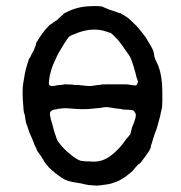

<svg xmlns="http://www.w3.org/2000/svg" viewBox="-20 -589 587 624"><path d="M161 -521 166 -524Q166 -524 166.5 -525Q167 -526 169 -527.5Q171 -529 171 -529.5Q171 -530 174 -532Q177 -534 177 -534.5Q177 -535 178.5 -536.5Q180 -538 182 -539Q186 -542 185.5 -542Q185 -542 185 -542.5Q185 -543 186 -544Q224 -566 266 -568.5Q308 -571 316 -566Q317 -565 321.5 -563.5Q326 -562 328.5 -560.5Q331 -559 332 -559L370 -546V-547Q370 -547 381 -540.5Q392 -534 397.5 -529.5Q403 -525 407.5 -520.5Q412 -516 414.5 -513.5Q417 -511 419.5 -509Q422 -507 432.5 -494.5Q443 -482 446 -477.5Q449 -473 452 -469.5Q455 -466 456 -463.5Q457 -461 461 -455Q479 -427 480 -416.5Q481 -406 484 -398Q484 -398 495 -374Q507 -341 507.5 -296Q508 -251 507 -243Q506 -235 504.5 -230.5Q503 -226 502 -219.5Q501 -213 500.5 -211.5Q500 -210 498 -202.5Q496 -195 495.5 -193.5Q495 -192 492 -180.5Q489 -169 485.5 -161Q482 -153 478.5 -140.5Q475 -128 472.5 -121Q470 -114 470 -114Q473 -109 454 -83Q435 -57 433.5 -57Q432 -57 428 -53Q419 -44 415.5 -39Q412 -34 406 -29Q400 -24 396 -21Q376 -5 357.5 2Q339 9 330 10Q321 11 308 13Q295 15 288.5 14Q282 13 275 13Q268 13 256 10Q244 7 231 5Q198 1 181.5 -10.5Q165 -22 158.5 -27.5Q152 -33 145 -39Q138 -45 130 -55.5Q122 -66 122 -67Q122 -68 121.5 -68.5Q121 -69 118.5 -73Q116 -77 116 -77Q116 -77 112.5 -82.5Q109 -88 108.5 -88Q108 -88 104 -94.5Q100 -101 99 -102V-103L100 -104Q99 -104 99 -104.5Q99 -105 95 -112.5Q91 -120 91 -121.5Q91 -123 89.5 -126Q88 -129 86 -134.5Q84 -140 79.5 -149.5Q75 -159 72 -169Q69 -179 66.5 -184.5Q64 -190 62 -205.5Q60 -221 58.5 -221Q57 -221 54.5 -260Q52 -299 55.5 -318.5Q59 -338 61 -350.5Q63 -363 69 -381.5Q75 -400 75 -400Q75 -400 76.5 -400.5Q78 -401 80 -406.5Q82 -412 82.5 -412.5Q83 -413 85 -417Q87 -421 88 -422Q89 -423 89.5 -425Q90 -427 91.5 -430Q93 -433 93 -434Q93 -435 95.5 -440Q98 -445 97 -445.5Q96 -446 99 -452Q118 -483 131 -497Q144 -511 144.5 -510Q145 -509 149 -512.5Q153 -516 154 -516.5Q155 -517 157.5 -519Q160 -521 161 -521ZM317 -489Q279 -499 234 -483Q212 -475 206.5 -471Q201 -467 188.5 -447Q176 -427 172.5 -420.5Q169 -414 167.5 -411.5Q166 -409 164.5 -405Q163 -401 156.5 -387.5Q150 -374 146.5 -361.5Q143 -349 142 -344.5Q141 -340 139.5 -328.5Q138 -317 140 -313Q143 -308 156 -310Q170 -313 178 -313Q180 -313 192 -315L217 -314L219 -313Q222 -313 230 -313Q238 -313 238 -312.5Q238 -312 245.5 -311.5Q253 -311 261 -310Q269 -309 275.5 -309.5Q282 -310 283 -310.5Q284 -311 290 -311.5Q296 -312 296.5 -312.5Q297 -313 302.5 -313Q308 -313 308 -314Q308 -315 352 -315Q396 -315 396.5 -314.5Q397 -314 401 -313.5Q405 -313 413 -312Q423 -310 425 -314Q430 -323 427 -329Q424 -335 422 -344.5Q420 -354 418 -359.5Q416 -365 415.5 -368.5Q415 -372 413.5 -375.5Q412 -379 411 -383Q405 -402 398 -411.5Q391 -421 385 -430Q379 -439 375.5 -443.5Q372 -448 367.5 -454Q363 -460 352.5 -470.5Q342 -481 339.5 -482Q337 -483 317 -489ZM405 -159 408 -170V-172Q425 -211 420.5 -220Q416 -229 412 -230.5Q408 -232 392 -232.5Q376 -233 376 -234Q376 -235 367 -235.5Q358 -236 341.5 -239Q325 -242 316 -240Q307 -238 292 -237Q277 -236 271 -235Q248 -233 221 -235.5Q194 -238 185 -237Q176 -236 171 -235.5Q166 -235 164.5 -234Q163 -233 157 -233Q140 -230 142.5 -215Q145 -200 149 -188Q153 -176 153.5 -172Q154 -168 158.5 -155Q163 -142 165 -136Q167 -130 179.5 -115.5Q192 -101 198.5 -96Q205 -91 210.5 -86Q216 -81 224.5 -75.5Q233 -70 237 -68.5Q241 -67 242.5 -66.5Q244 -66 254.5 -65Q265 -64 265 -64.5Q265 -65 276 -64Q311 -61 339.5 -82.5Q368 -104 388 -134Q392 -140 392.5 -140Q393 -140 395 -142Q397 -144 398 -146Q399 -148 399.5 -148Q400 -148 402.5 -151Q405 -154 405 -159Z"/></svg>

Font: TT2020 Style E
Style: Regular
Weight: 400
Version: Version 00.2